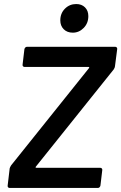

<svg xmlns="http://www.w3.org/2000/svg" viewBox="-20 -932 601 952"><path d="M18 -12 28 -97Q29 -102 35 -112L421 -594Q425 -600 419 -600H102Q97 -600 94 -603.5Q91 -607 92 -612L101 -688Q102 -693 105.5 -696.5Q109 -700 114 -700H551Q556 -700 559 -696.5Q562 -693 561 -688L550 -603Q550 -598 544 -588L158 -106Q156 -104 156.5 -102Q157 -100 160 -100H477Q482 -100 485 -96.5Q488 -93 487 -88L478 -12Q477 -7 473.5 -3.5Q470 0 465 0H28Q23 0 20 -3.5Q17 -7 18 -12ZM279 -831Q279 -866 302 -889Q325 -912 358 -912Q385 -912 401.5 -895.5Q418 -879 418 -852Q418 -817 395 -793.5Q372 -770 341 -770Q313 -770 296 -787Q279 -804 279 -831Z"/></svg>

Font: Barlow SemiBold
Style: Italic
Weight: 600
Italic angle: -7°
Designer: Jeremy Tribby
Foundry: Tribby Type
Version: Version 1.408